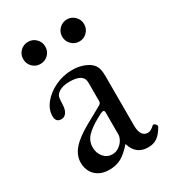

<svg xmlns="http://www.w3.org/2000/svg" viewBox="-158 -701 711 796"><g transform="rotate(-30 197.5 -303.0)"><path d="M394.5 -43Q377.4 -13.2 359.6 -1Q341.8 11.2 316.4 11.2Q257.8 11.2 240.7 -48.3Q211.4 -15.1 187.3 -2Q163.1 11.2 130.4 11.2Q102.1 11.2 81.8 0Q61.5 -11.2 51.3 -30.5Q41 -49.8 41 -72.8Q41 -107.9 66.4 -137.5Q91.8 -167 146 -197.3L225.1 -241.2Q234.9 -246.6 234.9 -256.8V-346.2Q234.9 -388.2 168.9 -388.2Q122.6 -388.2 104 -363.8Q100.6 -359.9 99.1 -350.1Q97.7 -340.3 96.7 -318.4Q95.7 -294.9 86.4 -282.5Q77.1 -270 63 -270Q49.3 -270 42.7 -277.3Q36.1 -284.7 36.1 -300.3Q36.1 -331.1 59.3 -359.9Q82.5 -388.7 120.8 -406.7Q159.2 -424.8 201.7 -424.8Q244.6 -424.8 277.3 -405.3Q294.4 -394.5 302 -379.2Q309.6 -363.8 309.6 -332.5V-97.2Q309.6 -69.3 318.8 -55.7Q328.1 -42 344.7 -42Q353 -42 360.1 -45.9Q367.2 -49.8 377.4 -59.1Q380.4 -62 385.3 -59.1Q390.1 -56.2 393.1 -51Q396 -45.9 394.5 -43ZM234.9 -202.1Q234.9 -212.9 228 -212.9Q223.6 -212.9 217.8 -210.2Q211.9 -207.5 198.7 -200.2Q155.3 -176.3 135.5 -154.8Q115.7 -133.3 115.7 -103Q115.7 -76.2 132.1 -57.1Q148.4 -38.1 172.9 -38.1Q189.9 -38.1 204.1 -47.6Q218.3 -57.1 226.6 -71Q234.9 -85 234.9 -97.2ZM49.3 -564.5Q49.3 -586.9 64.7 -602.1Q80.1 -617.2 102.1 -617.2Q124.5 -617.2 139.6 -601.8Q154.8 -586.4 154.8 -564.5Q154.8 -542 139.4 -526.9Q124 -511.7 102.1 -511.7Q79.6 -511.7 64.5 -527.1Q49.3 -542.5 49.3 -564.5ZM235.8 -564.5Q235.8 -586.4 251.2 -601.8Q266.6 -617.2 288.6 -617.2Q310.1 -617.2 325.4 -601.8Q340.8 -586.4 340.8 -564.5Q340.8 -542.5 325.4 -527.1Q310.1 -511.7 288.6 -511.7Q266.6 -511.7 251.2 -527.1Q235.8 -542.5 235.8 -564.5Z"/></g></svg>

Font: JuniusX
Style: Regular
Weight: 400
Designer: Peter S. Baker
Foundry: Briery Creek Software
Version: Version 1.004